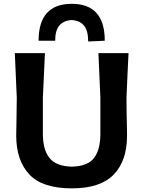

<svg xmlns="http://www.w3.org/2000/svg" viewBox="-20 -998 769 1030"><path d="M365.5 12.5Q206.5 12.5 136.8 -62.8Q67 -138 67 -271Q67 -300.5 68.5 -357.8Q70 -415 70 -474.5Q67 -543.5 64.5 -598.8Q62 -654 59.5 -713H221Q218.5 -654 215.8 -599Q213 -544 210 -474.5V-280Q210 -194.5 245.8 -150.2Q281.5 -106 365 -104Q450 -106 484.2 -150.2Q518.5 -194.5 518.5 -280.5V-474.5Q515.5 -544 513 -599Q510.5 -654 508 -713H669.5Q666.5 -654 664 -599Q661.5 -544 658.5 -474.5Q658.5 -435 659.2 -395.2Q660 -355.5 660.8 -322.5Q661.5 -289.5 661.5 -270.5Q661.5 -135.5 590 -61.5Q518.5 12.5 365.5 12.5ZM453 -775.5Q453 -833 431 -860.2Q409 -887.5 365 -890.5Q320.5 -887.5 298.2 -860.8Q276 -834 276 -779.5H187Q187 -977.5 365 -977.5Q542 -977.5 542 -779.5Z"/></svg>

Font: Commissioner Loud SemiBold
Style: Regular
Weight: 600
Designer: Kostas Bartsokas
Foundry: Kostas Bartsokas
Version: Version 1.000; ttfautohint (v1.8.3)